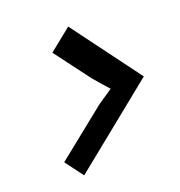

<svg xmlns="http://www.w3.org/2000/svg" viewBox="-113 -801 744 793"><g transform="rotate(-20 259.5 -405.0)"><path d="M272 -705.1 495.1 -404.8 124 -105 64.9 -184.1 284.2 -359.9 349.1 -403.8 327.1 -428.2 290 -471.2 173.8 -626Z"/></g></svg>

Font: Sinkin Sans 500 Medium Italic
Style: Regular
Weight: 500
Italic angle: -112°
Designer: Keith Bates
Foundry: K-Type
Version: Sinkin Sans (version 1.0)  by Keith Bates   •   © 2014   www